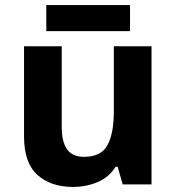

<svg xmlns="http://www.w3.org/2000/svg" viewBox="-20 -729 697 759"><path d="M579 -546V0H465L445 -70H437Q411 -28 365.5 -9Q320 10 269 10Q181 10 128 -37.5Q75 -85 75 -190V-546H224V-227Q224 -169 245 -139Q266 -109 312 -109Q380 -109 405 -155.5Q430 -202 430 -289V-546ZM494 -709V-606H163V-709Z"/></svg>

Font: Noto Sans Nag Mundari
Style: Bold
Weight: 700
Version: Version 1.000